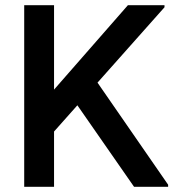

<svg xmlns="http://www.w3.org/2000/svg" viewBox="-20 -720 668 740"><path d="M132 -149.7V-310.3L473 -700H614V-692ZM73.3 0V-700H188.3V0ZM496.7 0 251.7 -352.3 337.3 -428.3 628 -8V0Z"/></svg>

Font: Fustat
Style: Regular
Weight: 400
Designer: Mohamed Gaber, Khaled Hosny, Laura Garcia Mut
Foundry: Kief Type Foundry, Alif Type Foundry, Hard Type Foundry
Version: Version 1.007